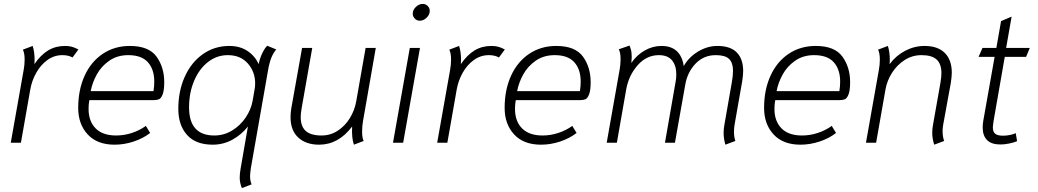

<svg xmlns="http://www.w3.org/2000/svg" viewBox="-20 -730 5307 982"><path d="M101 -372Q106 -398 106 -426Q106 -458 97 -476L147 -495Q157 -465 157 -423Q157 -409 156 -402Q188 -449 226 -472Q264 -495 312 -495Q332 -495 347 -491Q362 -487 381 -477L351 -436Q330 -448 299 -448Q257 -448 222.5 -423Q188 -398 165.5 -358Q143 -318 135 -273L87 0H35Z M380 -178Q380 -271 413 -343Q446 -415 506 -455Q566 -495 644 -495Q741 -495 780.5 -440.5Q820 -386 820 -310Q820 -268 812 -247.5Q804 -227 793.5 -222.5Q783 -218 768 -218H437Q433 -197 433 -173Q433 -110 469 -73.5Q505 -37 574 -37Q615 -37 654.5 -50Q694 -63 726 -86L748 -50Q712 -22 663.5 -6Q615 10 566 10Q477 10 428.5 -42.5Q380 -95 380 -178ZM765 -264Q769 -287 769 -313Q769 -375 736.5 -411.5Q704 -448 636 -448Q580 -448 539 -419.5Q498 -391 475 -349Q452 -307 444 -264Z M1206 178Q1206 158 1211 130L1248 -83Q1215 -41 1168.5 -15.5Q1122 10 1068 10Q981 10 936.5 -40Q892 -90 892 -173Q892 -264 925 -337.5Q958 -411 1017.5 -453Q1077 -495 1153 -495Q1207 -495 1245.5 -469.5Q1284 -444 1303 -402Q1309 -433 1322.5 -460Q1336 -487 1347 -496L1393 -477Q1378 -460 1367.5 -434Q1357 -408 1350 -365L1263 130Q1259 160 1259 171Q1259 196 1267 213L1217 232Q1206 205 1206 178ZM1272 -214 1282 -272Q1285 -287 1285 -303Q1285 -363 1247.5 -405.5Q1210 -448 1145 -448Q1089 -448 1044 -413Q999 -378 973 -317Q947 -256 947 -181Q947 -37 1076 -37Q1126 -37 1168 -63Q1210 -89 1237 -129.5Q1264 -170 1272 -214Z M1466 -130Q1466 -154 1470 -177L1525 -485H1577L1523 -178Q1518 -150 1518 -131Q1518 -83 1544 -60Q1570 -37 1625 -37Q1670 -37 1707.5 -61.5Q1745 -86 1769.5 -126Q1794 -166 1802 -212L1850 -485H1902L1837 -113Q1832 -86 1832 -56Q1832 -25 1840 -9L1790 10Q1778 -25 1781 -83Q1711 10 1612 10Q1545 10 1505.5 -26.5Q1466 -63 1466 -130Z M2091 -660Q2091 -679 2107 -694.5Q2123 -710 2142 -710Q2157 -710 2167.5 -699.5Q2178 -689 2178 -674Q2178 -655 2162 -639.5Q2146 -624 2127 -624Q2112 -624 2101.5 -635Q2091 -646 2091 -660ZM2076 -485H2128L2042 0H1990Z M2282 -372Q2287 -398 2287 -426Q2287 -458 2278 -476L2328 -495Q2338 -465 2338 -423Q2338 -409 2337 -402Q2369 -449 2407 -472Q2445 -495 2493 -495Q2513 -495 2528 -491Q2543 -487 2562 -477L2532 -436Q2511 -448 2480 -448Q2438 -448 2403.5 -423Q2369 -398 2346.5 -358Q2324 -318 2316 -273L2268 0H2216Z M2561 -178Q2561 -271 2594 -343Q2627 -415 2687 -455Q2747 -495 2825 -495Q2922 -495 2961.5 -440.5Q3001 -386 3001 -310Q3001 -268 2993 -247.5Q2985 -227 2974.5 -222.5Q2964 -218 2949 -218H2618Q2614 -197 2614 -173Q2614 -110 2650 -73.5Q2686 -37 2755 -37Q2796 -37 2835.5 -50Q2875 -63 2907 -86L2929 -50Q2893 -22 2844.5 -6Q2796 10 2747 10Q2658 10 2609.5 -42.5Q2561 -95 2561 -178ZM2946 -264Q2950 -287 2950 -313Q2950 -375 2917.5 -411.5Q2885 -448 2817 -448Q2761 -448 2720 -419.5Q2679 -391 2656 -349Q2633 -307 2625 -264Z M3681 -50Q3681 -71 3685 -92L3723 -309Q3729 -342 3729 -368Q3729 -409 3709 -428.5Q3689 -448 3641 -448Q3579 -448 3537.5 -404.5Q3496 -361 3485 -298L3432 0H3381L3435 -309Q3439 -328 3439 -350Q3439 -395 3417 -421.5Q3395 -448 3350 -448Q3287 -448 3241.5 -396.5Q3196 -345 3183 -274L3135 0H3083L3149 -373Q3154 -399 3154 -427Q3154 -460 3145 -478L3200 -497Q3201 -494 3206 -479Q3211 -464 3211 -437Q3211 -430 3209 -408Q3236 -448 3277 -471.5Q3318 -495 3363 -495Q3413 -495 3441.5 -468.5Q3470 -442 3477 -392Q3503 -438 3550.5 -466.5Q3598 -495 3649 -495Q3716 -495 3748.5 -461.5Q3781 -428 3781 -367Q3781 -346 3776 -314L3737 -92Q3734 -74 3734 -56Q3734 -30 3741 -9L3690 10Q3681 -21 3681 -50Z M3888 -178Q3888 -271 3921 -343Q3954 -415 4014 -455Q4074 -495 4152 -495Q4249 -495 4288.5 -440.5Q4328 -386 4328 -310Q4328 -268 4320 -247.5Q4312 -227 4301.5 -222.5Q4291 -218 4276 -218H3945Q3941 -197 3941 -173Q3941 -110 3977 -73.5Q4013 -37 4082 -37Q4123 -37 4162.5 -50Q4202 -63 4234 -86L4256 -50Q4220 -22 4171.5 -6Q4123 10 4074 10Q3985 10 3936.5 -42.5Q3888 -95 3888 -178ZM4273 -264Q4277 -287 4277 -313Q4277 -375 4244.5 -411.5Q4212 -448 4144 -448Q4088 -448 4047 -419.5Q4006 -391 3983 -349Q3960 -307 3952 -264Z M4748 -50Q4748 -72 4752 -92L4790 -307Q4795 -337 4795 -356Q4795 -403 4770.5 -425.5Q4746 -448 4693 -448Q4646 -448 4607 -423Q4568 -398 4542.5 -358Q4517 -318 4509 -273L4461 0H4409L4475 -372Q4480 -398 4480 -426Q4480 -458 4471 -476L4521 -495Q4531 -465 4531 -423Q4531 -409 4530 -402Q4563 -446 4610 -470.5Q4657 -495 4709 -495Q4776 -495 4812 -459.5Q4848 -424 4848 -358Q4848 -338 4843 -306L4804 -92Q4801 -76 4801 -60Q4801 -30 4809 -9L4758 10Q4748 -22 4748 -50Z M5006 -78Q5006 -94 5009 -112L5067 -439H4985L5005 -485H5076L5100 -622L5154 -645L5126 -485H5247L5228 -439H5119L5062 -113Q5058 -85 5058 -78Q5058 -56 5070 -46Q5082 -36 5110 -36Q5127 -36 5145 -39.5Q5163 -43 5175 -49L5182 -8Q5166 -1 5141.5 4Q5117 9 5097 9Q5051 9 5028.5 -13.5Q5006 -36 5006 -78Z"/></svg>

Font: Niramit ExtraLight
Style: Italic
Weight: 200
Italic angle: -10°
Designer: Katatrad Aksorn Co.,Ltd.
Foundry: Cadson Demak Co.,Ltd.
Version: Version 1.000; ttfautohint (v1.6)